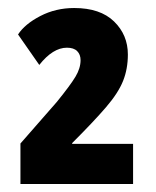

<svg xmlns="http://www.w3.org/2000/svg" viewBox="-20 -875 388 479"><path d="M312 -416H31V-517L122 -621Q156 -663 168.5 -684Q181 -705 181 -725Q181 -739 172.5 -747.5Q164 -756 147 -756Q112 -756 78 -713L25 -789Q42 -815 80.5 -835Q119 -855 165 -855Q230 -855 264.5 -821.5Q299 -788 299 -739Q299 -703 287 -673Q275 -643 244.5 -607.5Q214 -572 160 -518V-516H312Z"/></svg>

Font: Noto Sans ExtraCondensed Black
Style: Regular
Weight: 900
Width: 2
Designer: Monotype Design Team
Foundry: Monotype Imaging Inc.
Version: Version 2.013; ttfautohint (v1.8.4.7-5d5b)